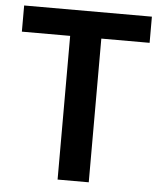

<svg xmlns="http://www.w3.org/2000/svg" viewBox="-52 -759 674 804"><g transform="rotate(5 285.5 -357.0)"><path d="M351 0V-604H554V-714H17V-604H220V0Z"/></g></svg>

Font: Noto Sans Thaana SemiBold
Style: Regular
Weight: 600
Designer: David Williams
Foundry: Google Inc.
Version: Version 3.001